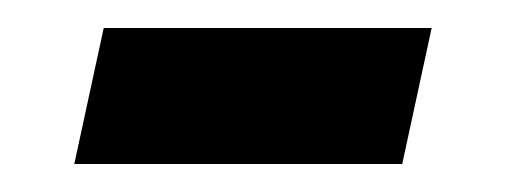

<svg xmlns="http://www.w3.org/2000/svg" viewBox="-20 -322 360 137"><path d="M33 -205 54 -302H288L267 -205Z"/></svg>

Font: Source Sans 3 ExtraLight
Style: Bold Italic
Weight: 700
Italic angle: -11°
Version: Version 3.052;hotconv 1.1.0;makeotfexe 2.6.0